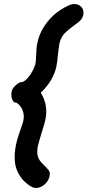

<svg xmlns="http://www.w3.org/2000/svg" viewBox="-20 -807 435 955"><path d="M83 -398Q96 -398 108.5 -409.5Q121 -421 131 -436Q141 -451 147.5 -466Q154 -481 156 -488Q158 -498 158.5 -509.5Q159 -521 160 -534Q161 -548 161.5 -562.5Q162 -577 166 -594Q173 -628 189 -657.5Q205 -687 227 -711.5Q249 -736 275.5 -754Q302 -772 331 -784Q340 -787 351 -787Q371 -787 385 -772Q399 -757 394 -732Q390 -714 376 -702Q362 -690 344 -677Q324 -663 303.5 -643.5Q283 -624 275 -588Q273 -577 271.5 -562.5Q270 -548 268 -534Q266 -505 260 -474Q253 -442 234.5 -410Q216 -378 183 -346Q221 -283 206 -213Q202 -195 196.5 -177.5Q191 -160 186 -143Q181 -126 176 -109.5Q171 -93 168 -79Q164 -58 165.5 -43.5Q167 -29 172.5 -18Q178 -7 185.5 1Q193 9 200 16Q213 28 222 40Q231 52 226 72Q223 84 216 94.5Q209 105 199.5 112.5Q190 120 179.5 124Q169 128 159 128Q151 128 141 124Q90 97 66.5 45Q43 -7 60 -89Q65 -112 72 -133Q79 -154 85 -171Q89 -182 92 -191.5Q95 -201 96 -206Q102 -235 92 -259.5Q82 -284 62 -296Q51 -296 45.5 -304Q40 -312 38 -321.5Q36 -331 36.5 -339Q37 -347 37 -349Q40 -364 51.5 -376.5Q63 -389 78 -397Z"/></svg>

Font: VDS
Style: Bold Italic
Weight: 700
Designer: artmaker
Foundry: artmaker
Version: Version 1.000 2009 initial release